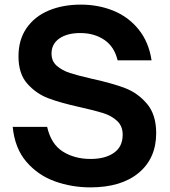

<svg xmlns="http://www.w3.org/2000/svg" viewBox="-20 -797 736 831"><path d="M35 -248H184Q201 -173 252 -141Q303 -109 372 -109Q435 -109 473 -135.5Q511 -162 511 -214Q511 -251 487 -273.5Q463 -296 426.5 -307.5Q390 -319 327 -333Q241 -352 188.5 -372Q136 -392 98 -435Q60 -478 60 -553Q60 -625 95 -675.5Q130 -726 191 -751.5Q252 -777 330 -777Q406 -777 471 -750.5Q536 -724 580 -669.5Q624 -615 636 -536H489Q475 -595 431.5 -624.5Q388 -654 327 -654Q271 -654 237 -630.5Q203 -607 203 -565Q203 -532 226 -512Q249 -492 283 -481Q317 -470 378 -456Q465 -437 520.5 -416Q576 -395 616 -348Q656 -301 656 -221Q656 -112 580.5 -49Q505 14 371 14Q291 14 218 -12Q145 -38 94.5 -96.5Q44 -155 35 -248Z"/></svg>

Font: Open Sauce Sans
Style: Bold
Weight: 700
Designer: Alfredo Marco Pradil
Foundry: Creative Sauce Fz LLC
Version: Version 1.477